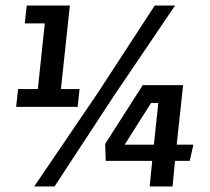

<svg xmlns="http://www.w3.org/2000/svg" viewBox="-20 -670 754 690"><path d="M527 -92H360L358 -153L493 -364H638L615 -150H675L662 -92H609L600 0H518ZM609 -650 389 -325 176 0H103L332 -337L536 -650ZM45 -350H116L141 -586H69L76 -650H231L199 -350H266L259 -286H38ZM428 -150H533L549 -300H523Z"/></svg>

Font: Zilla Slab SemiBold
Style: Regular
Weight: 600
Designer: Typotheque.com
Foundry: Typotheque type foundry
Version: Version 1.0; 2017